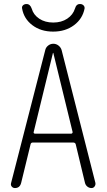

<svg xmlns="http://www.w3.org/2000/svg" viewBox="-20 -952 540 972"><path d="M359.4 -908.2Q366.2 -932.6 385.7 -931.6Q395.5 -931.6 402.3 -925.3Q409.2 -918.9 408.2 -909.2Q398.4 -857.4 355 -824.7Q311.5 -792 249 -792Q186.5 -792 143.6 -824.7Q100.6 -857.4 91.8 -909.2Q89.8 -918.9 96.7 -925.3Q103.5 -931.6 114.3 -931.6Q132.8 -931.6 140.6 -908.2Q149.4 -877 178.7 -857.4Q208 -837.9 249.5 -837.9Q291 -837.9 320.3 -857.4Q349.6 -877 359.4 -908.2ZM150.4 -283.2Q149.4 -280.3 151.4 -277.8Q153.3 -275.4 157.2 -275.4H340.8Q343.8 -275.4 345.7 -277.8Q347.7 -280.3 347.7 -283.2L250 -683.6Q250 -684.6 249 -684.6Q248 -684.6 248 -683.6ZM55.7 0Q45.9 0 39.6 -7.3Q33.2 -14.6 36.1 -25.4L209 -698.2Q211.9 -711.9 223.6 -721.2Q235.4 -730.5 250 -730.5Q264.6 -730.5 276.4 -721.2Q288.1 -711.9 292 -698.2L462.9 -26.4Q464.8 -16.6 459 -8.3Q453.1 0 443.4 0Q431.6 0 422.4 -7.3Q413.1 -14.6 410.2 -26.4L363.3 -221.7Q361.3 -229.5 351.6 -230.5H146.5Q136.7 -230.5 134.8 -221.7L86.9 -25.4Q80.1 0 55.7 0Z"/></svg>

Font: Rounded-X Mgen+ 2m light
Style: Regular
Weight: 200
Designer: [Source Han Sans]
Ryoko NISHIZUKA  (kana & ideographs); Paul D. Hunt (Latin, Greek & Cyrillic); Wenlong ZHANG  (bopomofo
Version: Version 1.059.20150602